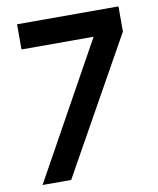

<svg xmlns="http://www.w3.org/2000/svg" viewBox="-80 -763 678 826"><g transform="rotate(-10 259.0 -350.0)"><path d="M164 0 494 -590V-700H51V-590H366L39 0Z"/></g></svg>

Font: Advent Pro Expanded
Style: Bold
Weight: 700
Width: 7
Designer: VivaRado, Andreas Kalpakidis
Foundry: VivaRado, Andreas Kalpakidis
Version: Version 3.000